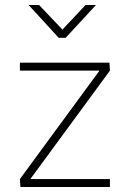

<svg xmlns="http://www.w3.org/2000/svg" viewBox="-20 -752 521 772"><path d="M60 -468V-500H420L422 -468L102 -32H422V0H62L60 -32L380 -468ZM216 -600 95 -732H137L231 -633L324 -732H366L244 -600Z"/></svg>

Font: TitilliumMaps29L
Style: 1 wt
Weight: 100
Designer: Campivisivi
Foundry: Accademia di Belle Arti di Urbino and students of MA course of Visual design
Version: Version 001.001